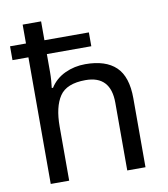

<svg xmlns="http://www.w3.org/2000/svg" viewBox="-84 -831 787 902"><g transform="rotate(-10 309.0 -380.0)"><path d="M173 -760V-670H385V-604H173V-517Q173 -498 171.5 -478.5Q170 -459 168 -443H174Q200 -484 245 -505Q290 -526 342 -526Q439 -526 488 -479Q537 -432 537 -329V0H450V-323Q450 -452 330 -452Q240 -452 206.5 -402Q173 -352 173 -258V0H85V-604H9V-670H85V-760Z"/></g></svg>

Font: Noto Sans Khudawadi
Style: Regular
Weight: 400
Designer: Monotype Design Team
Foundry: Monotype Imaging Inc.
Version: Version 2.003; ttfautohint (v1.8.4.7-5d5b)